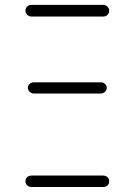

<svg xmlns="http://www.w3.org/2000/svg" viewBox="-20 -750 540 770"><path d="M106.4 0Q96.7 0 89.4 -6.3Q82 -12.7 82 -22.9Q82 -33.2 88.9 -39.6Q95.7 -45.9 106.4 -45.9H393.6Q403.3 -45.9 410.6 -39.6Q418 -33.2 418 -22.9Q418 -12.7 411.1 -6.3Q404.3 0 393.6 0ZM115.2 -419.9H384.8Q393.6 -419.9 400.9 -413.6Q408.2 -407.2 408.2 -397.9Q408.2 -388.7 400.9 -381.8Q393.6 -375 384.8 -375H115.2Q106.4 -375 99.1 -381.8Q91.8 -388.7 91.8 -397.9Q91.8 -407.2 99.1 -413.6Q106.4 -419.9 115.2 -419.9ZM106.4 -683.6Q96.7 -683.6 89.4 -690.4Q82 -697.3 82 -707Q82 -716.8 88.9 -723.6Q95.7 -730.5 106.4 -730.5H393.6Q403.3 -730.5 410.6 -723.6Q418 -716.8 418 -707Q418 -697.3 411.1 -690.4Q404.3 -683.6 393.6 -683.6Z"/></svg>

Font: Rounded-X Mgen+ 1m light
Style: Regular
Weight: 200
Designer: [Source Han Sans]
Ryoko NISHIZUKA  (kana & ideographs); Paul D. Hunt (Latin, Greek & Cyrillic); Wenlong ZHANG  (bopomofo
Version: Version 1.059.20150602